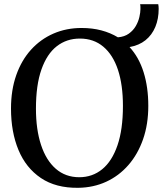

<svg xmlns="http://www.w3.org/2000/svg" viewBox="-20 -885 777 916"><path d="M353.5 11Q246.5 12.5 175 -35.8Q103.5 -84 68 -169.8Q32.5 -255.5 32.5 -367Q32.5 -455.5 57.5 -526.5Q82.5 -597.5 128 -647.8Q173.5 -698 235 -724.8Q296.5 -751.5 369 -751.5Q420.5 -751.5 463.8 -740Q507 -728.5 542.5 -707Q574 -709.5 595 -724.8Q616 -740 628 -761Q640 -782 645 -804Q650 -826 650 -841.5Q650 -851 649.8 -856.2Q649.5 -861.5 648.5 -865H735Q736 -859.5 736.5 -854Q737 -848.5 737 -843Q737 -795 721 -756.5Q705 -718 674.2 -693.2Q643.5 -668.5 598 -660.5Q643 -611.5 665.2 -540.2Q687.5 -469 687.5 -380Q687.5 -292 662.5 -220.5Q637.5 -149 592.5 -97.5Q547.5 -46 486.8 -18Q426 10 353.5 11ZM358 -39.5Q421 -39.5 467.8 -77.8Q514.5 -116 540.5 -191.8Q566.5 -267.5 566.5 -379.5Q566.5 -480 542.8 -551.8Q519 -623.5 473 -662.2Q427 -701 361 -701Q298 -701 251 -664.5Q204 -628 177.8 -553.8Q151.5 -479.5 151.5 -367Q151.5 -267 175.8 -193.5Q200 -120 246.2 -79.8Q292.5 -39.5 358 -39.5Z"/></svg>

Font: Merriweather 28pt
Style: Regular
Weight: 400
Version: Version 2.100